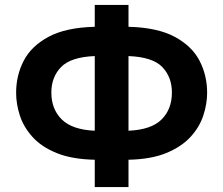

<svg xmlns="http://www.w3.org/2000/svg" viewBox="-20 -744 900 774"><path d="M498 -724V-636Q615 -633 684.5 -595.5Q754 -558 784.5 -499Q815 -440 815 -370Q815 -325 799.5 -278Q784 -231 747.5 -191.5Q711 -152 650 -127Q589 -102 498 -100V10H362V-100Q270 -102 208.5 -127Q147 -152 111 -192Q75 -232 60 -278.5Q45 -325 45 -370Q45 -440 75.5 -499Q106 -558 175.5 -595.5Q245 -633 362 -636V-724ZM362 -518Q265 -514 226 -473.5Q187 -433 187 -371Q187 -304 229 -262.5Q271 -221 362 -217ZM498 -518V-217Q590 -221 631.5 -262.5Q673 -304 673 -371Q673 -433 634.5 -473.5Q596 -514 498 -518Z"/></svg>

Font: Noto IKEA Simplified Chinese
Style: Bold
Weight: 700
Designer: Monotype Design Team
Foundry: Monotype Imaging Inc.
Version: Version 1.100